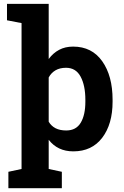

<svg xmlns="http://www.w3.org/2000/svg" viewBox="-20 -782 648 1005"><path d="M16.6 -675.8V-761.7H234.9V-473.1Q257.8 -504.4 289.6 -521.2Q321.3 -538.1 362.8 -538.1Q460.9 -538.1 515.1 -461.4Q569.3 -384.8 569.3 -259.8V-249.5Q569.3 -132.3 515.1 -61Q460.9 10.3 363.8 10.3Q322.3 10.3 290 -5.1Q257.8 -20.5 234.9 -50.3V102.5L303.7 117.2V203.1H23.9V117.2L92.8 102.5V-661.1ZM426.8 -259.8Q426.8 -334.5 401.9 -380.9Q377 -427.2 325.7 -427.2Q293.5 -427.2 270.8 -414.1Q248 -400.9 234.9 -376.5V-145Q248 -122.6 270.8 -110.8Q293.5 -99.1 326.7 -99.1Q378.4 -99.1 402.6 -139.6Q426.8 -180.2 426.8 -249.5Z"/></svg>

Font: Roboto Avanza Slab
Style: Bold
Weight: 700
Designer: Google
Version: Version 1.100263; 2013; ttfautohint (v0.94.20-1c74) -l 8 -r 